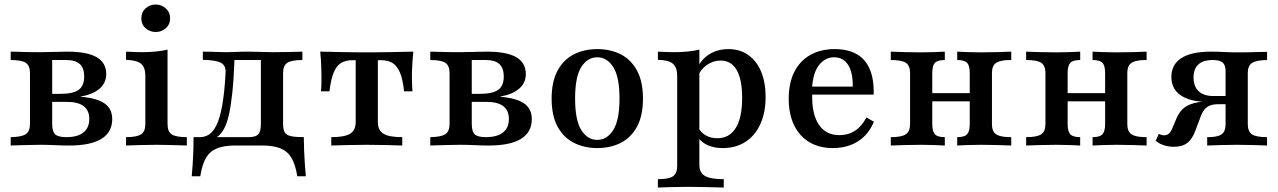

<svg xmlns="http://www.w3.org/2000/svg" viewBox="-20 -645 5663 851"><path d="M27.4 0V-37.1Q75.8 -37.9 94.4 -50.4Q112.9 -62.9 112.9 -95.2V-321Q112.9 -354 94.4 -366.5Q75.8 -379 27.4 -379V-416.1Q40.3 -416.1 62.1 -415.3Q83.9 -414.5 109.3 -414.1Q134.7 -413.7 157.3 -413.7Q188.7 -413.7 219.4 -414.9Q250 -416.1 278.2 -416.1Q366.1 -416.1 408.5 -391.5Q450.8 -366.9 450.8 -316.9Q450.8 -277.4 421.4 -252Q391.9 -226.6 337.1 -216.9V-216.1Q408.9 -210.5 443.1 -186.7Q477.4 -162.9 477.4 -116.9Q477.4 -58.9 429.4 -29.4Q381.5 0 285.5 0Q258.1 0 225 -1.6Q191.9 -3.2 159.7 -3.2Q136.3 -3.2 110.9 -2.4Q85.5 -1.6 62.9 -1.2Q40.3 -0.8 27.4 0ZM273.4 -37.1Q324.2 -37.1 350 -58.1Q375.8 -79 375.8 -117.7Q375.8 -155.6 350.8 -174.6Q325.8 -193.5 275.8 -193.5H184.7V-229H246.8Q304.8 -229 329 -247.2Q353.2 -265.3 353.2 -305.6Q353.2 -342.7 333.9 -360.9Q314.5 -379 272.6 -379H204.8L211.3 -383.9V-95.2Q211.3 -62.1 224.6 -49.6Q237.9 -37.1 273.4 -37.1Z M538.7 0V-37.1Q586.3 -37.1 605.2 -49.6Q624.2 -62.1 624.2 -95.2V-308.9Q624.2 -346 605.6 -362.1Q587.1 -378.2 538.7 -379.8V-416.1Q554.8 -415.3 572.6 -414.5Q590.3 -413.7 608.1 -413.7Q641.1 -413.7 669.8 -416.5Q698.4 -419.4 722.6 -425V-95.2Q722.6 -61.3 741.5 -49.2Q760.5 -37.1 808.1 -37.1V0Q796 -0.8 773.8 -1.2Q751.6 -1.6 725.8 -2.4Q700 -3.2 674.2 -3.2Q635.5 -3.2 596.8 -2Q558.1 -0.8 538.7 0ZM670.2 -503.2Q644.4 -503.2 625.4 -519.8Q606.5 -536.3 606.5 -563.7Q606.5 -591.1 625.4 -608.1Q644.4 -625 670.2 -625Q695.2 -625 714.5 -608.1Q733.9 -591.1 733.9 -563.7Q733.9 -536.3 714.5 -519.8Q695.2 -503.2 670.2 -503.2Z M829.8 136.3Q832.3 108.9 834.3 79.4Q836.3 50 837.1 20.2Q837.9 -9.7 837.9 -37.1H1082.3Q1112.1 -37.1 1124.2 -49.2Q1136.3 -61.3 1136.3 -95.2V-381.5L1139.5 -379H1014.5L1019.4 -382.3Q1016.1 -294.4 1009.7 -233.9Q1003.2 -173.4 994.4 -135.5Q985.5 -97.6 973.8 -75.8Q962.1 -54 948.8 -43.1Q935.5 -32.3 920.2 -27.4L866.1 -37.1Q887.9 -37.1 906.5 -48.8Q925 -60.5 939.9 -91.1Q954.8 -121.8 964.9 -177.4Q975 -233.1 979.8 -321Q982.3 -354.8 958.5 -366.9Q934.7 -379 879 -379.8V-416.1Q892.7 -416.1 910.5 -415.7Q928.2 -415.3 948 -414.5Q967.7 -413.7 986.3 -413.7Q1006.5 -413.7 1028.6 -414.9Q1050.8 -416.1 1079.8 -416.1Q1111.3 -416.1 1136.7 -414.9Q1162.1 -413.7 1188.7 -413.7Q1224.2 -413.7 1261.7 -414.5Q1299.2 -415.3 1320.2 -416.1V-379Q1271.8 -379 1253.2 -366.5Q1234.7 -354 1234.7 -321V-95.2Q1234.7 -71.8 1241.9 -58.9Q1249.2 -46 1269.4 -41.5Q1289.5 -37.1 1326.6 -37.1Q1326.6 -9.7 1327.8 20.2Q1329 50 1331 79.4Q1333.1 108.9 1335.5 136.3H1297.6Q1289.5 84.7 1272.2 55.2Q1254.8 25.8 1223.8 12.9Q1192.7 0 1143.5 0H1021Q972.6 0 941.1 12.9Q909.7 25.8 892.7 55.2Q875.8 84.7 867.7 136.3Z M1448.4 0V-37.1Q1507.3 -37.1 1531.9 -52.4Q1556.5 -67.7 1556.5 -104V-378.2H1541.9Q1512.1 -378.2 1491.9 -366.1Q1471.8 -354 1459.3 -324.2Q1446.8 -294.4 1440.3 -240.3H1402.4Q1404 -251.6 1404.4 -268.1Q1404.8 -284.7 1404.8 -304Q1404.8 -325.8 1403.6 -356.9Q1402.4 -387.9 1399.2 -416.1Q1417.7 -416.1 1442.3 -415.3Q1466.9 -414.5 1494.8 -414.1Q1522.6 -413.7 1551.2 -413.3Q1579.8 -412.9 1604.8 -412.9Q1630.6 -412.9 1659.3 -413.3Q1687.9 -413.7 1716.1 -414.1Q1744.4 -414.5 1769 -415.3Q1793.5 -416.1 1812.1 -416.1Q1808.9 -387.9 1807.3 -356.9Q1805.6 -325.8 1805.6 -304Q1805.6 -284.7 1806.5 -268.1Q1807.3 -251.6 1808.1 -240.3H1771Q1765.3 -294.4 1752.4 -324.2Q1739.5 -354 1719.4 -366.1Q1699.2 -378.2 1669.4 -378.2H1654.8V-104Q1654.8 -67.7 1679.4 -52.4Q1704 -37.1 1762.9 -37.1V0Q1738.7 -0.8 1694.4 -2Q1650 -3.2 1605.6 -3.2Q1561.3 -3.2 1516.9 -2Q1472.6 -0.8 1448.4 0Z M1887.1 0V-37.1Q1935.5 -37.9 1954 -50.4Q1972.6 -62.9 1972.6 -95.2V-321Q1972.6 -354 1954 -366.5Q1935.5 -379 1887.1 -379V-416.1Q1900 -416.1 1921.8 -415.3Q1943.5 -414.5 1969 -414.1Q1994.4 -413.7 2016.9 -413.7Q2048.4 -413.7 2079 -414.9Q2109.7 -416.1 2137.9 -416.1Q2225.8 -416.1 2268.1 -391.5Q2310.5 -366.9 2310.5 -316.9Q2310.5 -277.4 2281 -252Q2251.6 -226.6 2196.8 -216.9V-216.1Q2268.5 -210.5 2302.8 -186.7Q2337.1 -162.9 2337.1 -116.9Q2337.1 -58.9 2289.1 -29.4Q2241.1 0 2145.2 0Q2117.7 0 2084.7 -1.6Q2051.6 -3.2 2019.4 -3.2Q1996 -3.2 1970.6 -2.4Q1945.2 -1.6 1922.6 -1.2Q1900 -0.8 1887.1 0ZM2133.1 -37.1Q2183.9 -37.1 2209.7 -58.1Q2235.5 -79 2235.5 -117.7Q2235.5 -155.6 2210.5 -174.6Q2185.5 -193.5 2135.5 -193.5H2044.4V-229H2106.5Q2164.5 -229 2188.7 -247.2Q2212.9 -265.3 2212.9 -305.6Q2212.9 -342.7 2193.5 -360.9Q2174.2 -379 2132.3 -379H2064.5L2071 -383.9V-95.2Q2071 -62.1 2084.3 -49.6Q2097.6 -37.1 2133.1 -37.1Z M2627.4 11.3Q2569.4 11.3 2523.4 -12.1Q2477.4 -35.5 2451.2 -83.9Q2425 -132.3 2425 -208.1Q2425 -283.1 2451.2 -331.9Q2477.4 -380.6 2523.4 -404Q2569.4 -427.4 2627.4 -427.4Q2686.3 -427.4 2731.9 -404Q2777.4 -380.6 2803.6 -331.9Q2829.8 -283.1 2829.8 -208.1Q2829.8 -132.3 2803.6 -83.9Q2777.4 -35.5 2731.9 -12.1Q2686.3 11.3 2627.4 11.3ZM2627.4 -25Q2670.2 -25 2698 -68.5Q2725.8 -112.1 2725.8 -208.1Q2725.8 -304.8 2698 -348Q2670.2 -391.1 2627.4 -391.1Q2583.9 -391.1 2556.5 -348Q2529 -304.8 2529 -208.1Q2529 -112.1 2556.5 -68.5Q2583.9 -25 2627.4 -25Z M2896 186.3V149.2Q2944.4 149.2 2962.9 136.3Q2981.5 123.4 2981.5 91.1V-308.9Q2981.5 -346.8 2962.1 -362.9Q2942.7 -379 2896 -379.8V-416.1Q2913.7 -415.3 2931 -414.5Q2948.4 -413.7 2967.7 -413.7Q3030.6 -413.7 3079.8 -425V87.1Q3079.8 120.2 3104.4 134.7Q3129 149.2 3187.9 149.2V186.3Q3172.6 185.5 3146.8 185.1Q3121 184.7 3090.7 183.9Q3060.5 183.1 3031.5 183.1Q2989.5 183.1 2952.4 184.3Q2915.3 185.5 2896 186.3ZM3183.1 11.3Q3141.1 11.3 3111.3 -4Q3081.5 -19.4 3067.7 -46.8L3074.2 -80.6Q3086.3 -57.3 3108.5 -44.8Q3130.6 -32.3 3158.9 -32.3Q3212.9 -32.3 3241.1 -77.8Q3269.4 -123.4 3269.4 -211.3Q3269.4 -292.7 3245.2 -334.7Q3221 -376.6 3173.4 -376.6Q3141.1 -376.6 3113.3 -357.3Q3085.5 -337.9 3073.4 -306.5L3069.4 -336.3Q3083.1 -377.4 3120.6 -402.4Q3158.1 -427.4 3208.9 -427.4Q3258.9 -427.4 3296 -401.6Q3333.1 -375.8 3353.2 -328.2Q3373.4 -280.6 3373.4 -215.3Q3373.4 -146 3350 -94.8Q3326.6 -43.5 3283.9 -16.1Q3241.1 11.3 3183.1 11.3Z M3671.8 11.3Q3611.3 11.3 3567.3 -14.9Q3523.4 -41.1 3499.6 -90.3Q3475.8 -139.5 3475.8 -207.3Q3475.8 -276.6 3500.4 -325.8Q3525 -375 3571 -401.2Q3616.9 -427.4 3679.8 -427.4Q3735.5 -427.4 3774.6 -406.5Q3813.7 -385.5 3833.9 -341.1Q3854 -296.8 3852.4 -225.8H3544.4L3542.7 -261.3H3759.7Q3760.5 -299.2 3752 -328.2Q3743.5 -357.3 3725 -374.2Q3706.5 -391.1 3676.6 -391.1Q3638.7 -391.1 3611.3 -358.1Q3583.9 -325 3579 -254L3580.6 -250.8Q3579.8 -243.5 3579.8 -234.7Q3579.8 -225.8 3579.8 -215.3Q3579.8 -134.7 3610.9 -90.3Q3641.9 -46 3700.8 -46Q3739.5 -46 3769.4 -65.3Q3799.2 -84.7 3820.2 -124.2L3853.2 -105.6Q3830.6 -49.2 3783.5 -19Q3736.3 11.3 3671.8 11.3Z M4222.6 0V-37.1Q4254.8 -37.1 4266.5 -50Q4278.2 -62.9 4278.2 -95.2V-321Q4278.2 -354 4266.5 -366.5Q4254.8 -379 4222.6 -379V-416.1Q4237.1 -415.3 4267.3 -414.1Q4297.6 -412.9 4329 -412.9Q4366.1 -412.9 4404.4 -414.1Q4442.7 -415.3 4462.1 -416.1V-379Q4429.8 -379 4410.9 -373.4Q4391.9 -367.7 4384.3 -355.2Q4376.6 -342.7 4376.6 -321V-95.2Q4376.6 -73.4 4384.3 -60.9Q4391.9 -48.4 4410.9 -42.7Q4429.8 -37.1 4462.1 -37.1V0Q4442.7 -0.8 4404.4 -2Q4366.1 -3.2 4329 -3.2Q4297.6 -3.2 4267.3 -2Q4237.1 -0.8 4222.6 0ZM3928.2 0V-37.1Q3976.6 -37.1 3995.2 -50Q4013.7 -62.9 4013.7 -95.2V-321Q4013.7 -354 3995.2 -366.5Q3976.6 -379 3928.2 -379V-416.1Q3947.6 -415.3 3986.7 -414.1Q4025.8 -412.9 4062.9 -412.9Q4094.4 -412.9 4123.8 -414.1Q4153.2 -415.3 4167.7 -416.1V-379Q4135.5 -379 4123.8 -366.5Q4112.1 -354 4112.1 -321V-95.2Q4112.1 -62.9 4123.8 -50Q4135.5 -37.1 4167.7 -37.1V0Q4153.2 -0.8 4123.8 -2Q4094.4 -3.2 4062.9 -3.2Q4025.8 -3.2 3986.7 -2Q3947.6 -0.8 3928.2 0ZM4074.2 -196V-232.3H4316.1V-196Z M4822.6 0V-37.1Q4854.8 -37.1 4866.5 -50Q4878.2 -62.9 4878.2 -95.2V-321Q4878.2 -354 4866.5 -366.5Q4854.8 -379 4822.6 -379V-416.1Q4837.1 -415.3 4867.3 -414.1Q4897.6 -412.9 4929 -412.9Q4966.1 -412.9 5004.4 -414.1Q5042.7 -415.3 5062.1 -416.1V-379Q5029.8 -379 5010.9 -373.4Q4991.9 -367.7 4984.3 -355.2Q4976.6 -342.7 4976.6 -321V-95.2Q4976.6 -73.4 4984.3 -60.9Q4991.9 -48.4 5010.9 -42.7Q5029.8 -37.1 5062.1 -37.1V0Q5042.7 -0.8 5004.4 -2Q4966.1 -3.2 4929 -3.2Q4897.6 -3.2 4867.3 -2Q4837.1 -0.8 4822.6 0ZM4528.2 0V-37.1Q4576.6 -37.1 4595.2 -50Q4613.7 -62.9 4613.7 -95.2V-321Q4613.7 -354 4595.2 -366.5Q4576.6 -379 4528.2 -379V-416.1Q4547.6 -415.3 4586.7 -414.1Q4625.8 -412.9 4662.9 -412.9Q4694.4 -412.9 4723.8 -414.1Q4753.2 -415.3 4767.7 -416.1V-379Q4735.5 -379 4723.8 -366.5Q4712.1 -354 4712.1 -321V-95.2Q4712.1 -62.9 4723.8 -50Q4735.5 -37.1 4767.7 -37.1V0Q4753.2 -0.8 4723.8 -2Q4694.4 -3.2 4662.9 -3.2Q4625.8 -3.2 4586.7 -2Q4547.6 -0.8 4528.2 0ZM4674.2 -196V-232.3H4916.1V-196Z M5330.6 0V-37.1Q5362.1 -37.1 5379.8 -42.7Q5397.6 -48.4 5404.8 -60.9Q5412.1 -73.4 5412.1 -95.2V-329.8Q5412.1 -356.5 5399.2 -367.7Q5386.3 -379 5354 -379Q5312.9 -379 5291.5 -359.3Q5270.2 -339.5 5270.2 -301.6Q5270.2 -262.1 5292.7 -240.7Q5315.3 -219.4 5358.1 -219.4H5447.6V-193.5H5334.7Q5255.6 -193.5 5213.7 -222.2Q5171.8 -250.8 5171.8 -304Q5171.8 -358.9 5216.1 -387.5Q5260.5 -416.1 5347.6 -416.1Q5373.4 -416.1 5402.8 -414.5Q5432.3 -412.9 5469.4 -412.9Q5489.5 -412.9 5512.9 -413.3Q5536.3 -413.7 5558.5 -414.5Q5580.6 -415.3 5596 -415.3V-379Q5547.6 -378.2 5529 -365.7Q5510.5 -353.2 5510.5 -321V-95.2Q5510.5 -62.9 5528.6 -50Q5546.8 -37.1 5596 -37.1V0Q5576.6 -0.8 5538.7 -2Q5500.8 -3.2 5462.1 -3.2Q5425.8 -3.2 5387.9 -2Q5350 -0.8 5330.6 0ZM5182.3 5.6Q5159.7 5.6 5138.7 -1.2Q5117.7 -8.1 5102.4 -21L5116.1 -51.6Q5129 -45.2 5140.3 -45.2Q5152.4 -45.2 5161.3 -53.2Q5170.2 -61.3 5178.2 -81.5L5191.1 -112.1Q5200.8 -137.1 5214.5 -153.6Q5228.2 -170.2 5249.6 -179.8Q5271 -189.5 5301.6 -193.5Q5332.3 -197.6 5377.4 -197.6H5441.1V-183.1H5379Q5357.3 -183.1 5342.3 -177Q5327.4 -171 5316.9 -157.3Q5306.5 -143.5 5298.4 -119.4L5279.8 -70.2Q5265.3 -29 5242.7 -11.7Q5220.2 5.6 5182.3 5.6Z"/></svg>

Font: Playfair 9pt SemiBold
Style: Regular
Weight: 600
Designer: Claus Eggers Sørensen
Foundry: Claus Eggers Sørensen
Version: Version 2.001;gftools[0.9.30]